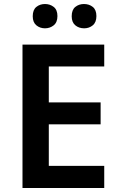

<svg xmlns="http://www.w3.org/2000/svg" viewBox="-20 -936 599 956"><path d="M499 0H92V-714H499V-605H223V-426H481V-317H223V-110H499ZM143 -855Q143 -887 161 -901.5Q179 -916 204 -916Q229 -916 247.5 -901.5Q266 -887 266 -856Q266 -825 247.5 -810Q229 -795 204 -795Q179 -795 161 -810Q143 -825 143 -855ZM337 -855Q337 -887 355 -901.5Q373 -916 398 -916Q424 -916 442 -901.5Q460 -887 460 -856Q460 -825 442 -810Q424 -795 399 -795Q373 -795 355 -810Q337 -825 337 -855Z"/></svg>

Font: Noto Sans Sora Sompeng SemiBold
Style: Regular
Weight: 600
Version: Version 2.101